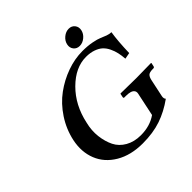

<svg xmlns="http://www.w3.org/2000/svg" viewBox="-207 -996 1187 1187"><g transform="rotate(-45 386.0 -403.0)"><path d="M494.4 -710.2Q480 -728.5 485.4 -753.9Q490.7 -779.3 512.9 -797.6Q535.2 -815.9 560.5 -815.9Q585.9 -815.9 600.3 -797.6Q614.7 -779.3 609.4 -753.9Q604 -728.5 581.8 -710.2Q559.6 -691.9 534.2 -691.9Q508.8 -691.9 494.4 -710.2ZM697.8 -229 673.3 -113.8Q669.4 -95.2 679.2 -85Q613.3 -37.6 543.5 -13.9Q473.6 9.8 383.8 9.8Q279.8 9.8 206.8 -33.4Q133.8 -76.7 105 -148.9Q76.2 -221.2 94.2 -308.1Q111.3 -387.7 155.8 -455.1Q200.2 -522.5 259.5 -565.9Q318.8 -609.4 387.2 -633.8Q455.6 -658.2 522.9 -658.2Q568.8 -658.2 605.2 -651.1Q641.6 -644 659.4 -636Q677.2 -627.9 696.8 -620.8Q716.3 -613.8 732.4 -613.8Q721.7 -546.9 718.8 -444.8L677.7 -437Q675.3 -467.8 669.9 -491.9Q664.6 -516.1 652.8 -540.5Q641.1 -564.9 623.8 -581.1Q606.4 -597.2 578.1 -607.2Q549.8 -617.2 513.2 -617.2Q420.4 -617.2 337.9 -535.2Q255.4 -453.1 228.5 -327.1Q214.4 -270.5 220.7 -217.5Q227.1 -164.6 247.3 -123.8Q267.6 -83 310.3 -58.6Q353 -34.2 411.1 -34.2Q490.7 -34.2 547.9 -74.2L580.6 -229Q583.5 -244.1 575.9 -253.9Q568.4 -263.7 553.5 -267.8Q538.6 -272 517.6 -272H503.9Q496.1 -272 497.6 -280.8L502.4 -304.2L504.9 -306.2Q601.6 -304.2 640.6 -304.2L771 -306.2L772.5 -304.2L767.6 -280.8Q765.6 -272 757.8 -272H752Q723.6 -272 713.1 -262Q702.6 -252 697.8 -229Z"/></g></svg>

Font: Linux Libertine Slanted
Style: Semibold Slanted
Weight: 600
Designer: Philipp H. Poll
Foundry: Philipp H. Poll
Version: Version 5.1.1